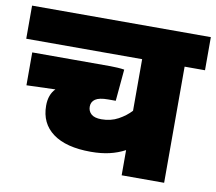

<svg xmlns="http://www.w3.org/2000/svg" viewBox="-72 -705 888 788"><g transform="rotate(10 372.5 -311.0)"><path d="M745 -484H660V0H483V-105Q453 -89 418.5 -81Q384 -73 341 -73Q238 -73 183 -113.5Q128 -154 128 -228Q128 -274 154 -300L34 -296V-433H360Q373 -433 389.5 -432Q406 -431 418 -429L406 -297H374Q337 -297 321 -286Q305 -275 305 -255Q305 -236 318.5 -224Q332 -212 361 -212Q400 -212 431 -229Q462 -246 483 -269V-484H0V-622H745Z"/></g></svg>

Font: Noto Sans Black
Style: Regular
Weight: 900
Designer: Monotype Design Team
Foundry: Monotype Imaging Inc.
Version: Version 2.007